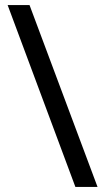

<svg xmlns="http://www.w3.org/2000/svg" viewBox="-20 -734 412 754"><path d="M96 -714 363 0H276L10 -714Z"/></svg>

Font: Noto Sans Tifinagh
Style: Regular
Weight: 400
Designer: JamraPatel
Foundry: JamraPatel LLC
Version: Version 2.004; ttfautohint (v1.8.4.7-5d5b)